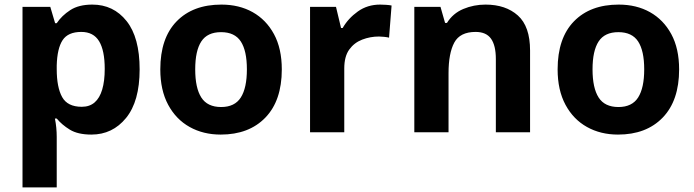

<svg xmlns="http://www.w3.org/2000/svg" viewBox="-20 -576 3022 836"><path d="M382 -556Q474 -556 531 -484.5Q588 -413 588 -274Q588 -135 529 -62.5Q470 10 378 10Q319 10 284 -11.5Q249 -33 227 -60H219Q223 -41 225 -20.5Q227 0 227 20V240H78V-546H199L220 -475H227Q249 -508 286 -532Q323 -556 382 -556ZM334 -437Q276 -437 252.5 -401Q229 -365 227 -291V-275Q227 -196 250.5 -153.5Q274 -111 336 -111Q370 -111 392 -130Q414 -149 425 -186Q436 -223 436 -276Q436 -356 411.5 -396.5Q387 -437 334 -437Z M1207 -273.7Q1207 -138 1135.5 -64Q1064 10 941 10Q865.1 10 805.8 -23.1Q746.4 -56.2 712.2 -119.8Q678 -183.4 678 -274Q678 -410 749 -483Q820 -556 944 -556Q1021.4 -556 1080.2 -523Q1139 -490 1173 -427.3Q1207 -364.5 1207 -273.7ZM830 -274Q830 -193 856.5 -151.5Q883 -110 942.9 -110Q1002 -110 1028.5 -151.5Q1055 -193 1055 -274Q1055 -355 1028.5 -395.5Q1002 -436 942.5 -436Q883 -436 856.5 -395.5Q830 -355 830 -274Z M1635 -556Q1646 -556 1661 -555Q1676 -554 1685 -552L1674 -412Q1667 -414 1653.5 -415.5Q1640 -417 1630 -417Q1592 -417 1557 -403.5Q1522 -390 1500.5 -360Q1479 -330 1479 -278V0H1330V-546H1443L1465 -454H1472Q1496 -496 1538 -526Q1580 -556 1635 -556Z M2094 -556Q2182 -556 2235 -508.5Q2288 -461 2288 -356V0H2139V-319Q2139 -378 2118 -407.5Q2097 -437 2051 -437Q1983 -437 1958 -390.5Q1933 -344 1933 -257V0H1784V-546H1898L1918 -476H1926Q1952 -518 1997.5 -537Q2043 -556 2094 -556Z M2937 -273.7Q2937 -138 2865.5 -64Q2794 10 2671 10Q2595.1 10 2535.8 -23.1Q2476.4 -56.2 2442.2 -119.8Q2408 -183.4 2408 -274Q2408 -410 2479 -483Q2550 -556 2674 -556Q2751.4 -556 2810.2 -523Q2869 -490 2903 -427.3Q2937 -364.5 2937 -273.7ZM2560 -274Q2560 -193 2586.5 -151.5Q2613 -110 2672.9 -110Q2732 -110 2758.5 -151.5Q2785 -193 2785 -274Q2785 -355 2758.5 -395.5Q2732 -436 2672.5 -436Q2613 -436 2586.5 -395.5Q2560 -355 2560 -274Z"/></svg>

Font: Noto Sans Balinese
Style: Regular
Weight: 400
Designer: Aditya Bayu, David Williams
Foundry: David Williams
Version: Version 2.003